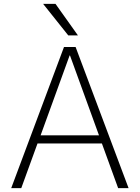

<svg xmlns="http://www.w3.org/2000/svg" viewBox="-20 -973 723 993"><path d="M267 -953 383 -790H333L203 -953ZM38 0 311 -730H371L645 0H591L507 -231H174L90 0ZM190 -273H492L342 -686H340Z"/></svg>

Font: M PLUS 1p Light
Style: Regular
Weight: 300
Version: Version 1.061